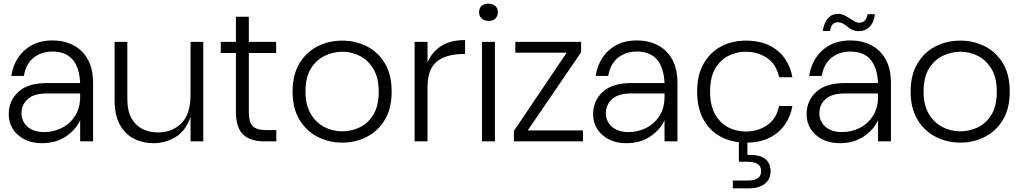

<svg xmlns="http://www.w3.org/2000/svg" viewBox="-20 -776 5613 1054"><path d="M210 10Q130 10 79 -35Q28 -80 28 -150Q28 -222 80 -271Q132 -320 239 -320H420Q412 -493 268 -493Q207 -493 164.5 -459Q122 -425 111 -359H42Q50 -414 78.5 -458Q107 -502 154.5 -528Q202 -554 270 -554Q331 -554 381.5 -528.5Q432 -503 461.5 -451Q491 -399 491 -319V0H420V-116Q395 -62 340.5 -26Q286 10 210 10ZM223 -51Q274 -51 319 -73.5Q364 -96 392 -139.5Q420 -183 420 -245V-263H239Q165 -263 131.5 -231.5Q98 -200 98 -155Q98 -110 131 -80.5Q164 -51 223 -51Z M824 10Q763 10 714.5 -15Q666 -40 637.5 -92.5Q609 -145 609 -228V-546H679V-234Q679 -168 701.5 -127.5Q724 -87 762 -68Q800 -49 847 -49Q925 -49 975.5 -99Q1026 -149 1026 -256V-546H1096V0H1026V-135Q1000 -58 944.5 -24Q889 10 824 10Z M1497 0H1432Q1352 0 1313.5 -38.5Q1275 -77 1275 -164V-485H1192V-546H1275V-684H1346V-546H1496V-485H1346V-163Q1346 -105 1367.5 -83.5Q1389 -62 1441 -62H1497Z M1859 7Q1786 7 1723.5 -25Q1661 -57 1623.5 -119.5Q1586 -182 1586 -273Q1586 -364 1623 -426.5Q1660 -489 1722 -521Q1784 -553 1859 -553Q1931 -553 1993 -522Q2055 -491 2092.5 -429Q2130 -367 2130 -273Q2130 -180 2092.5 -118Q2055 -56 1993 -24.5Q1931 7 1859 7ZM1859 -55Q1909 -55 1955 -77Q2001 -99 2030 -147Q2059 -195 2059 -273Q2059 -348 2030.5 -396.5Q2002 -445 1956.5 -468.5Q1911 -492 1859 -492Q1811 -492 1764.5 -470.5Q1718 -449 1687.5 -401Q1657 -353 1657 -273Q1657 -200 1685.5 -151.5Q1714 -103 1760 -79Q1806 -55 1859 -55Z M2327 0H2256V-546H2327V-433Q2349 -488 2400 -522Q2451 -556 2533 -556V-480Q2428 -480 2377.5 -437.5Q2327 -395 2327 -299Z M2662 -661Q2639 -661 2624.5 -674Q2610 -687 2610 -708Q2610 -754 2662 -756Q2683 -756 2698 -744Q2713 -732 2713 -708Q2713 -689 2700 -675Q2687 -661 2662 -661ZM2697 0H2626V-546H2697Z M3180 0H2801V-57L3091 -487H2809V-546H3170V-489L2877 -60H3180Z M3418 10Q3338 10 3287 -35Q3236 -80 3236 -150Q3236 -222 3288 -271Q3340 -320 3447 -320H3628Q3620 -493 3476 -493Q3415 -493 3372.5 -459Q3330 -425 3319 -359H3250Q3258 -414 3286.5 -458Q3315 -502 3362.5 -528Q3410 -554 3478 -554Q3539 -554 3589.5 -528.5Q3640 -503 3669.5 -451Q3699 -399 3699 -319V0H3628V-116Q3603 -62 3548.5 -26Q3494 10 3418 10ZM3431 -51Q3482 -51 3527 -73.5Q3572 -96 3600 -139.5Q3628 -183 3628 -245V-263H3447Q3373 -263 3339.5 -231.5Q3306 -200 3306 -155Q3306 -110 3339 -80.5Q3372 -51 3431 -51Z M3807 0ZM3807 0ZM4074 7Q3999 7 3938.5 -24.5Q3878 -56 3842.5 -118.5Q3807 -181 3807 -273Q3807 -364 3842.5 -426.5Q3878 -489 3938.5 -521Q3999 -553 4074 -553Q4150 -553 4203.5 -526.5Q4257 -500 4288.5 -454.5Q4320 -409 4330 -352H4257Q4242 -423 4191 -457.5Q4140 -492 4073 -492Q4023 -492 3978.5 -469.5Q3934 -447 3906 -399Q3878 -351 3878 -273Q3878 -198 3905 -149.5Q3932 -101 3976.5 -77.5Q4021 -54 4073 -54Q4140 -54 4191 -88.5Q4242 -123 4257 -194H4330Q4320 -137 4288.5 -91.5Q4257 -46 4203.5 -19.5Q4150 7 4074 7ZM4093 258H4003V215H4085Q4158 215 4158 165V162Q4158 112 4085 112H4036V-7H4083V74Q4115 74 4136 77.5Q4157 81 4176 93Q4210 116 4210 163Q4210 210 4177 234Q4144 258 4093 258Z M4590 10Q4510 10 4459 -35Q4408 -80 4408 -150Q4408 -222 4460 -271Q4512 -320 4619 -320H4800Q4792 -493 4648 -493Q4587 -493 4544.5 -459Q4502 -425 4491 -359H4422Q4430 -414 4458.5 -458Q4487 -502 4534.5 -528Q4582 -554 4650 -554Q4711 -554 4761.5 -528.5Q4812 -503 4841.5 -451Q4871 -399 4871 -319V0H4800V-116Q4775 -62 4720.5 -26Q4666 10 4590 10ZM4603 -51Q4654 -51 4699 -73.5Q4744 -96 4772 -139.5Q4800 -183 4800 -245V-263H4619Q4545 -263 4511.5 -231.5Q4478 -200 4478 -155Q4478 -110 4511 -80.5Q4544 -51 4603 -51ZM4696 -605Q4659 -605 4629 -632Q4615 -643 4603.5 -648.5Q4592 -654 4579 -654Q4543 -654 4537 -606H4496Q4513 -700 4581 -700Q4599 -700 4615 -692Q4631 -684 4645 -674.5Q4659 -665 4672 -658Q4685 -651 4698 -651Q4714 -651 4726.5 -662.5Q4739 -674 4742 -698H4783Q4777 -651 4753 -628Q4729 -605 4696 -605Z M5252 7Q5179 7 5116.5 -25Q5054 -57 5016.5 -119.5Q4979 -182 4979 -273Q4979 -364 5016 -426.5Q5053 -489 5115 -521Q5177 -553 5252 -553Q5324 -553 5386 -522Q5448 -491 5485.5 -429Q5523 -367 5523 -273Q5523 -180 5485.5 -118Q5448 -56 5386 -24.5Q5324 7 5252 7ZM5252 -55Q5302 -55 5348 -77Q5394 -99 5423 -147Q5452 -195 5452 -273Q5452 -348 5423.5 -396.5Q5395 -445 5349.5 -468.5Q5304 -492 5252 -492Q5204 -492 5157.5 -470.5Q5111 -449 5080.5 -401Q5050 -353 5050 -273Q5050 -200 5078.5 -151.5Q5107 -103 5153 -79Q5199 -55 5252 -55Z"/></svg>

Font: Ulagadi Sans Light
Style: Regular
Weight: 300
Designer: Ninad Kale (Devanagari), Jonny Pinhorn (Latin)
Foundry: Indian Type Foundry
Version: Version 3.01;March 29, 2020;FontCreator 12.0.0.2522 64-bit; 